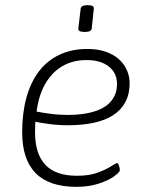

<svg xmlns="http://www.w3.org/2000/svg" viewBox="-20 -719 579 745"><path d="M276 6Q171 6 118.5 -47Q66 -100 66 -206Q66 -280 82.5 -340Q99 -400 131 -442Q163 -484 210.5 -506.5Q258 -529 319 -529Q359 -529 389.5 -518.5Q420 -508 440.5 -490Q461 -472 472 -447.5Q483 -423 483 -396Q483 -354 466.5 -323Q450 -292 419 -272Q388 -252 343.5 -242.5Q299 -233 244 -233Q206 -233 168.5 -238Q131 -243 102 -250L119 -263Q117 -249 116.5 -234.5Q116 -220 116 -205Q116 -122 156 -79.5Q196 -37 279 -37Q327 -37 360 -49.5Q393 -62 411.5 -74Q430 -86 434 -86Q438 -86 440 -81Q442 -76 443.5 -70Q445 -64 445 -59Q445 -51 423 -35Q401 -19 363 -6.5Q325 6 276 6ZM244 -273Q275 -273 303 -277Q331 -281 355 -289.5Q379 -298 396.5 -312Q414 -326 424 -346.5Q434 -367 434 -393Q434 -436 402 -461Q370 -486 316 -486Q262 -486 221.5 -462Q181 -438 155.5 -393.5Q130 -349 122 -286Q142 -282 175.5 -277.5Q209 -273 244 -273ZM309 -595Q295 -595 289 -598.5Q283 -602 284 -609L293 -685Q293 -691 299.5 -695Q306 -699 320 -699Q334 -699 339.5 -695.5Q345 -692 344 -685L336 -609Q336 -603 329.5 -599Q323 -595 309 -595Z"/></svg>

Font: Asap ExtraLight
Style: Italic
Weight: 250
Italic angle: -6°
Version: Version 3.001